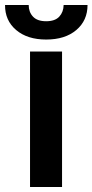

<svg xmlns="http://www.w3.org/2000/svg" viewBox="-55 -753 372 773"><path d="M201.2 -732.9H297.4Q297.4 -670.4 252.2 -632.1Q207 -593.8 130.9 -593.8Q55.2 -593.8 10 -632.1Q-35.2 -670.4 -34.7 -732.9H60.5Q60.5 -704.6 77.9 -686Q95.2 -667.5 130.9 -667.5Q166.5 -667.5 183.6 -686Q200.7 -704.6 201.2 -732.9ZM65.9 0V-545.4H194.8V0Z"/></svg>

Font: Interop SemBd
Style: Regular
Weight: 600
Designer: Rasmus Andersson, Google, Jang Haemin
Foundry: jhaemin
Version: Version 1.007